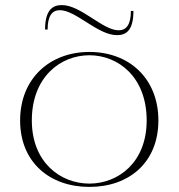

<svg xmlns="http://www.w3.org/2000/svg" viewBox="-20 -719 701 754"><path d="M331 15C488 15 602 -82 602 -246C602 -410 488 -515 331 -515C175 -515 59 -410 59 -246C59 -82 175 15 331 15ZM331 2C218 2 105 -81 105 -246C105 -417 218 -502 331 -502C444 -502 556 -417 556 -246C556 -81 444 2 331 2ZM215 -679C278 -679 364 -581 439 -581C471 -581 504 -594 504 -676H494C494 -622 476 -600 446 -600C383 -600 298 -699 223 -699C192 -699 157 -686 157 -603H167C167 -657 185 -679 215 -679Z"/></svg>

Font: Sprat Thin
Style: Regular
Weight: 100
Designer: Ethan Nakache
Foundry: Collletttivo
Version: Version 2.000;Glyphs 3.2 (3217)